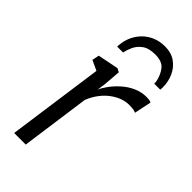

<svg xmlns="http://www.w3.org/2000/svg" viewBox="-251 -857 914 914"><g transform="rotate(45 206.0 -400.0)"><path d="M55 0 123 -486 72.5 -509.5 79.5 -545 184.5 -566 203 -556.5 196 -468.5 190 -427Q198.5 -447 216.2 -471Q234 -495 258.8 -517Q283.5 -539 314.2 -553Q345 -567 379.5 -567Q387 -567 396.8 -566Q406.5 -565 411.5 -561L393.5 -474.5Q387 -478.5 375.5 -480.2Q364 -482 347 -482Q325.5 -482 302.2 -473.8Q279 -465.5 256.2 -449Q233.5 -432.5 214.2 -407.5Q195 -382.5 181.5 -349L133 0ZM111 -637.5Q111 -641.5 111.2 -645.5Q111.5 -649.5 112 -652.5Q114.5 -680.5 126.2 -706.8Q138 -733 158.5 -754Q179 -775 207.5 -787.2Q236 -799.5 272.5 -799.5Q314 -799.5 342.8 -779.2Q371.5 -759 386.8 -725.8Q402 -692.5 402 -653.5Q402 -651 401.5 -645.5Q401 -640 401 -637.5H360.5Q360.5 -641.5 360.5 -645.2Q360.5 -649 359.5 -653Q353.5 -685.5 333.8 -712.5Q314 -739.5 265.5 -739.5Q223 -739.5 199.2 -722Q175.5 -704.5 165 -680.8Q154.5 -657 150.5 -637.5Z"/></g></svg>

Font: Merriweather Light 18pt Light
Style: Italic
Weight: 300
Italic angle: -7.8°
Version: Version 2.101